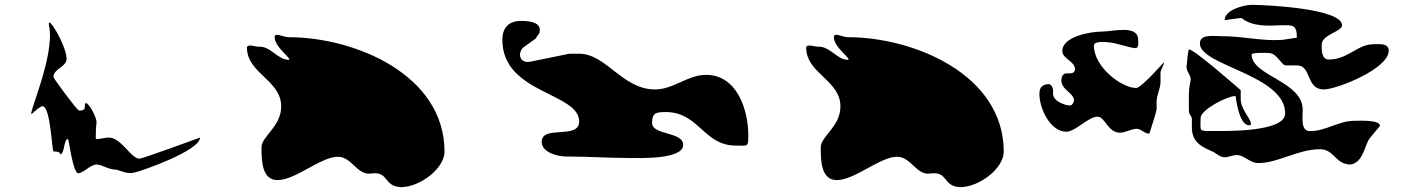

<svg xmlns="http://www.w3.org/2000/svg" viewBox="-20 -794 5765 790"><path d="M182 -687C208 -561 84 -299 113 -327C119 -333 145 -357 155 -357C188 -357 194 -171 200 -171C231 -171 227 -159 227 -159C247 -159 241 -222 260 -222C263 -222 280 -81 302 -81C322 -81 352 -117 377 -117C401 -117 424 -96 458 -96C482 -90 503 -77 533 -84C562 -90 803 -174 803 -228C803 -228 566 -141 554 -141C519 -141 479 -228 428 -228C412 -228 395 -222 380 -222C376 -222 374 -220 374 -225C374 -287 378 -280 377 -294C375 -322 326 -404 329 -354C330 -340 316 -339 305 -339C298 -339 200 -471 200 -477C200 -512 254 -518 254 -552C254 -606 170 -746 182 -687Z M1110 -641C1110 -598 1188 -548 1167 -548C1123 -548 1093 -605 1044 -602C1031 -601 1000 -615 996 -599C996 -491 1137 -465 1137 -356C1137 -273 1056 -233 1056 -188C1056 -134 1057 -53 1122 -53C1196 -53 1300 -149 1370 -149C1428 -149 1449 -72 1506 -80C1582 -91 1556 -27 1630 -24C1708 -24 1809 -101 1809 -170C1809 -487 1440 -641 1167 -641C1145 -641 1110 -663 1110 -641Z M2161 -540C2121 -533 2108 -570 2131 -597L2185 -636C2194 -656 2201 -650 2201 -672C2201 -705 2149 -708 2125 -708C2075 -708 2047 -682 2047 -630C2047 -408 2363 -414 2363 -294C2363 -218 2209 -282 2209 -210C2209 -166 2276 -150 2309 -150C2398 -150 2480 -144 2569 -144C2606 -144 2791 -136 2791 -198C2791 -253 2663 -237 2663 -288C2663 -328 2677 -333 2719 -333C2856 -333 2875 -195 3007 -195C3057 -195 3059 -187 3059 -237C3059 -338 3015 -486 2885 -486C2809 -486 2752 -426 2675 -426C2541 -426 2474 -573 2363 -573H2323Z M3411 -641C3411 -598 3489 -548 3468 -548C3424 -548 3394 -605 3345 -602C3332 -601 3301 -615 3297 -599C3297 -491 3438 -465 3438 -356C3438 -273 3357 -233 3357 -188C3357 -134 3358 -53 3423 -53C3497 -53 3601 -149 3671 -149C3729 -149 3750 -72 3807 -80C3883 -91 3857 -27 3931 -24C4009 -24 4110 -101 4110 -170C4110 -487 3741 -641 3468 -641C3446 -641 3411 -663 3411 -641Z M4257 -414C4253 -354 4300 -252 4367 -252C4405 -252 4459 -314 4495 -314C4528 -314 4537 -248 4589 -248C4610 -248 4635 -264 4657 -264C4676 -264 4688 -244 4709 -244C4709 -244 4739 -334 4739 -346V-376C4739 -403 4755 -430 4755 -456V-494C4755 -508 4769 -523 4769 -538C4769 -538 4676 -432 4655 -432C4594 -432 4481 -519 4481 -606C4481 -628 4534 -620 4539 -620C4566 -620 4631 -596 4651 -596C4668 -596 4663 -621 4663 -630C4663 -694 4559 -664 4513 -664C4467 -664 4351 -644 4351 -584C4351 -552 4403 -542 4403 -510C4403 -494 4391 -492 4377 -492H4367C4353 -492 4347 -476 4347 -464C4347 -423 4399 -413 4399 -380C4399 -373 4391 -360 4383 -360C4361 -360 4313 -378 4313 -408V-422C4313 -429 4307 -449 4293 -448C4270 -446 4258 -435 4257 -414Z M5256 -630C5173 -624 5096 -645 5010 -645C4971 -645 4917 -655 4917 -615C4917 -523 5268 -487 5268 -327C5268 -249 5016 -255 4974 -255C4909 -255 4920 -252 4920 -309C4920 -342 5029 -399 5064 -399C5064 -399 5077 -279 5118 -279C5126 -279 5127 -277 5127 -285C5127 -306 5085 -343 5085 -387V-423C5085 -423 4894 -591 4872 -591C4869 -591 4863 -534 4863 -528C4856 -500 4885 -486 4878 -459C4869 -423 4872 -372 4872 -336C4872 -322 4884 -316 4884 -306V-270C4884 -209 4924 -190 4968 -171C4986 -163 4998 -147 5019 -147C5036 -147 5052 -156 5070 -156C5099 -156 5123 -123 5157 -123C5240 -123 5319 -180 5412 -180C5470 -180 5474 -117 5538 -117C5585 -127 5592 -180 5610 -216C5615 -226 5658 -275 5658 -276C5658 -302 5571 -297 5553 -297C5489 -297 5434 -255 5376 -255C5330 -248 5340 -310 5340 -342C5341 -460 5130 -481 5130 -570C5130 -579 5199 -576 5199 -576C5236 -576 5251 -525 5271 -525H5316C5378 -525 5352 -426 5427 -426C5480 -426 5694 -511 5694 -585C5694 -618 5654 -612 5631 -612C5566 -612 5525 -549 5448 -549C5418 -549 5418 -586 5418 -609C5418 -653 5502 -663 5502 -690C5502 -758 5196 -774 5130 -774C5099 -774 5019 -754 5019 -711C5019 -711 5081 -720 5088 -720C5135 -683 5196 -688 5253 -690C5300 -691 5316 -692 5316 -639Z"/></svg>

Font: CISF Camouflage Kit
Style: Regular
Weight: 400
Designer: Robert Jablonski, Jasper
Foundry: Cannot Into Space Fonts
Version: Version 1.27